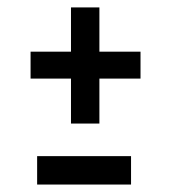

<svg xmlns="http://www.w3.org/2000/svg" viewBox="-20 -579 457 515"><path d="M170.4 -247.6V-368.2H62V-440.4H170.4V-559.1H246.6V-440.4H356.9V-368.2H246.6V-247.6ZM79.6 -84V-160.2H331.5V-84Z"/></svg>

Font: Antonio Medium
Style: Regular
Weight: 500
Designer: Vernon Adams
Foundry: Vernon Adams
Version: Version 1.002